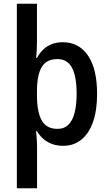

<svg xmlns="http://www.w3.org/2000/svg" viewBox="-20 -780 591 1040"><path d="M505.9 -271Q505.9 -180.7 483.4 -118.2Q460.9 -55.7 419.7 -22.9Q378.4 9.8 322.3 9.8Q288.6 9.8 261.5 -0.2Q234.4 -10.3 214.4 -28.1Q194.3 -45.9 180.2 -69.3H175.3Q176.8 -56.2 178 -41Q179.2 -25.9 179.9 -12Q180.7 2 180.7 13.2V239.7H71.3V-759.8H180.2V-555.2Q180.2 -533.7 179 -509.5Q177.7 -485.4 175.8 -466.3H180.2Q195.3 -493.7 215.1 -512.5Q234.9 -531.2 261 -541.3Q287.1 -551.3 320.3 -551.3Q406.7 -551.3 456.3 -479.5Q505.9 -407.7 505.9 -271ZM395 -271.5Q395 -367.2 369.6 -413.6Q344.2 -460 291 -460Q232.4 -460 206.5 -417.7Q180.7 -375.5 180.2 -287.6V-265.6Q180.2 -173.8 205.8 -127.9Q231.4 -82 291.5 -82Q328.1 -82 351.1 -105Q374 -127.9 384.5 -170.7Q395 -213.4 395 -271.5Z"/></svg>

Font: Open Sans SemiCondensed SemiBold
Style: Regular
Weight: 600
Width: 4
Designer: Monotype Design Team
Foundry: Monotype Imaging Inc.
Version: Version 3.000